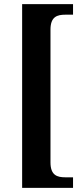

<svg xmlns="http://www.w3.org/2000/svg" viewBox="-20 -780 405 928"><path d="M87 128H333V77H296C257 77 224 68 224 5V-637C224 -700 257 -709 296 -709H333V-760H87Z"/></svg>

Font: Noto Serif Georgian Condensed Bold
Style: Regular
Weight: 700
Width: 3
Designer: Monotype Design Team, Akaki Razmadze
Foundry: Google LLC
Version: Version 2.003